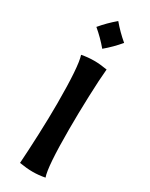

<svg xmlns="http://www.w3.org/2000/svg" viewBox="-195 -770 636 815"><g transform="rotate(30 123.0 -362.0)"><path d="M63 0Q67 -56 70.5 -141.5Q74 -227 74 -298Q74 -479 58 -527Q88 -533 120 -533Q147 -533 183 -527Q178 -476 175 -389.5Q172 -303 172 -227Q172 -44 188 0Q158 6 128 6Q99 6 63 0ZM55 -662Q86 -699 123 -730Q154 -693 191 -662Q160 -625 123 -594Q92 -631 55 -662Z"/></g></svg>

Font: Mirza Medium
Style: Regular
Weight: 500
Designer: Arabic design by Kourosh Beigpour, Latin design by Eduardo Tunni, engineering by Lasse Fister
Version: Version 1.0010g